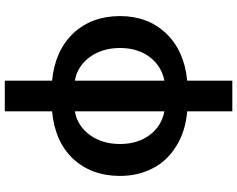

<svg xmlns="http://www.w3.org/2000/svg" viewBox="-114 -667 988 800"><g transform="rotate(90 380.0 -267.0)"><path d="M316 10Q192 -2 119 -78Q47 -155 47 -273Q47 -389 119 -465Q192 -541 316 -553V-741H444V-553Q527 -546 588 -508Q651 -469 681 -410Q713 -349 713 -273Q713 -155 642 -78Q571 -2 444 10V207H316ZM444 -85Q504 -95 543 -148Q580 -200 580 -273Q580 -346 543 -396Q506 -446 444 -458ZM316 -458Q255 -446 217 -396Q180 -346 180 -273Q180 -200 217 -148Q256 -95 316 -85Z"/></g></svg>

Font: Sinter Bold
Style: Regular
Weight: 700
Foundry: Adobe & rsms
Version: Version 1.000